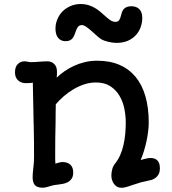

<svg xmlns="http://www.w3.org/2000/svg" viewBox="-20 -896 832 931"><path d="M52.7 0ZM138.2 -36.1Q138.2 -44.9 138.9 -54.2Q139.6 -63.5 140.6 -72.3Q142.1 -85.4 143.6 -101.1Q145 -116.7 145 -136.2Q145 -174.3 144.8 -208.3Q144.5 -242.2 143.6 -278.3Q143.6 -279.3 143.6 -281.5Q143.6 -283.7 143.3 -290.5Q143.1 -297.4 142.8 -310.5Q142.6 -323.7 142.1 -347.7Q141.6 -371.6 140.9 -407.5Q140.1 -443.4 139.2 -495.1Q132.8 -494.1 124.3 -493.4Q115.7 -492.7 104 -492.7Q95.2 -492.7 86.2 -495.6Q77.1 -498.5 69.6 -504.6Q62 -510.7 57.4 -520.8Q52.7 -530.8 52.7 -545.4Q52.7 -571.8 66.2 -585.2Q79.6 -598.6 99.1 -598.6Q106.9 -598.6 114.3 -596.7Q121.6 -594.7 129.9 -594.7Q139.6 -594.7 149.9 -595.2Q160.2 -595.7 169.9 -596.7Q180.7 -597.7 191.2 -598.1Q201.7 -598.6 210 -598.6Q230 -598.6 243.2 -585.4Q256.3 -572.3 256.3 -548.3Q256.3 -542.5 256.1 -534.7Q255.9 -526.9 254.9 -519.5Q271.5 -535.6 292.5 -550.3Q313.5 -564.9 338.1 -576.4Q362.8 -587.9 391.1 -594.7Q419.4 -601.6 451.2 -601.6Q513.2 -601.6 559.8 -581.3Q606.4 -561 637.9 -522.7Q669.4 -484.4 685.3 -428.7Q701.2 -373 701.2 -302.2Q701.2 -280.8 698.2 -257.3Q695.3 -233.9 690.2 -210.4Q685.1 -187 678 -163.8Q670.9 -140.6 662.1 -120.1Q673.3 -123.5 683.6 -126Q693.8 -128.4 700.7 -129.4Q755.4 -134.8 755.4 -79.6Q755.4 -72.8 753.9 -64.7Q752.4 -56.6 748 -49.1Q743.7 -41.5 735.8 -34.9Q728 -28.3 715.8 -23.9L663.1 -11.7Q638.7 -4.4 623.8 0.7Q608.9 5.9 598.9 9Q588.9 12.2 582 13.4Q575.2 14.6 566.9 14.2Q555.2 14.2 546.4 8.5Q537.6 2.9 531.7 -5.6Q525.9 -14.2 522.9 -24.4Q520 -34.7 520 -44.4Q520 -60.1 524.4 -76.2Q528.8 -92.3 540 -105.5Q553.7 -123 563.2 -145Q572.8 -167 578.6 -192.4Q584.5 -217.8 587.2 -245.6Q589.8 -273.4 589.8 -302.2Q589.8 -335.4 582.8 -369.9Q575.7 -404.3 558.8 -432.4Q542 -460.4 514.4 -478.3Q486.8 -496.1 445.3 -496.1Q416.5 -496.1 388.9 -487.1Q361.3 -478 336.2 -463.1Q311 -448.2 289.1 -429.2Q267.1 -410.2 250.5 -390.1Q250 -368.2 249.8 -345.9Q249.5 -323.7 249.5 -301.3Q248.5 -263.2 248 -225.6Q247.6 -188 247.6 -149.4Q247.6 -138.2 247.6 -126.7Q247.6 -115.2 248.5 -102.5L261.7 -106.4Q267.1 -107.9 272.2 -109.1Q277.3 -110.4 281.2 -110.4Q307.6 -110.4 321.3 -97.4Q335 -84.5 335 -59.6Q335 -41 327.6 -30Q320.3 -19 309.1 -12.9Q297.9 -6.8 284.4 -4.4Q271 -2 258.3 -0.5Q251.5 0.5 245.1 1.2Q238.8 2 234.4 3.4Q218.8 7.8 207.5 11Q196.3 14.2 188 14.2Q159.2 14.2 148.7 1Q138.2 -12.2 138.2 -36.1ZM298.3 -696.3Q274.9 -696.3 262 -712.2Q249 -728 249 -757.3Q249 -780.8 258.1 -802.5Q267.1 -824.2 283.2 -840.6Q299.3 -856.9 322 -866.7Q344.7 -876.5 372.1 -876.5Q391.6 -876.5 407.7 -871.6Q423.8 -866.7 437.7 -858.9Q451.7 -851.1 463.4 -841.3Q475.1 -831.5 485.4 -822.3Q500 -808.6 513.2 -799.3Q526.4 -790 539.6 -790Q553.2 -790 558.6 -799.6Q564 -809.1 566.4 -819.8Q568.4 -827.6 571 -835.9Q573.7 -844.2 579.1 -850.8Q584.5 -857.4 593.5 -861.6Q602.5 -865.7 617.2 -865.7Q627.4 -865.7 637 -862.8Q646.5 -859.9 653.8 -853.3Q661.1 -846.7 665.5 -835.9Q669.9 -825.2 669.9 -809.1Q669.9 -788.1 662.8 -766.6Q655.8 -745.1 640.6 -727.5Q625.5 -710 601.6 -699Q577.6 -688 543.9 -688Q534.7 -688 524.7 -689.5Q514.6 -690.9 504.6 -693.4Q494.6 -695.8 485.8 -699Q477.1 -702.1 470.7 -706.1Q461.4 -711.9 449 -723.1Q436.5 -734.4 423.6 -745.8Q410.6 -757.3 398.4 -765.9Q386.2 -774.4 377 -774.4Q369.6 -774.4 364.7 -771.5Q359.9 -768.6 356.4 -763.7Q353 -758.8 350.6 -752.9Q348.1 -747.1 346.2 -740.7Q343.3 -732.9 340.1 -724.9Q336.9 -716.8 331.8 -710.4Q326.7 -704.1 318.6 -700.2Q310.5 -696.3 298.3 -696.3Z"/></svg>

Font: Autour One
Style: Regular
Weight: 400
Version: Version 1.007; ttfautohint (v0.92) -l 24 -r 24 -G 200 -x 7 -